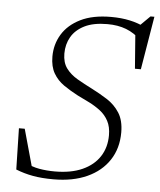

<svg xmlns="http://www.w3.org/2000/svg" viewBox="-52 -753 672 808"><g transform="rotate(5 284.0 -349.0)"><path d="M520 -603Q487.5 -634 452.8 -647.2Q418 -660.5 373.5 -660.5Q314.5 -660.5 277 -641.8Q239.5 -623 221.5 -591.8Q203.5 -560.5 203.5 -521.5Q203.5 -483.5 221.5 -459.2Q239.5 -435 268.8 -418Q298 -401 332 -384Q365.5 -367 397.8 -346.5Q430 -326 450.5 -294Q471 -262 471 -211Q471 -144 438.2 -94.2Q405.5 -44.5 345.5 -17.2Q285.5 10 203.5 10Q154 10 116.8 3.2Q79.5 -3.5 44.5 -17.5L40.5 -191.5H65L114 -15.5L81.5 -50Q109 -34.5 140.5 -29Q172 -23.5 206.5 -23.5Q275 -23.5 322.8 -45Q370.5 -66.5 395.5 -105Q420.5 -143.5 420.5 -195Q420.5 -230.5 407.5 -255Q394.5 -279.5 372.8 -296.2Q351 -313 325.5 -325.8Q300 -338.5 275 -350.5Q242.5 -367.5 215 -386.5Q187.5 -405.5 171 -433.8Q154.5 -462 154.5 -504.5Q154.5 -556 180.2 -598.5Q206 -641 257.5 -666.5Q309 -692 386.5 -692Q429.5 -692 465.5 -684.2Q501.5 -676.5 533 -660.5L504 -662L551 -708.5H567.5L530 -483.5H505L493 -640.5Z"/></g></svg>

Font: Newsreader Light
Style: Italic
Weight: 300
Italic angle: -17°
Designer: Hugues Gentile
Foundry: Production Type
Version: Version 1.003